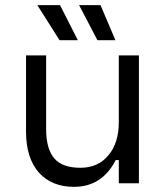

<svg xmlns="http://www.w3.org/2000/svg" viewBox="-20 -711 636 745"><path d="M441 -90H429Q376 14 267 14Q182 14 132 -40Q81 -97 81 -200V-496H159V-210Q159 -133 191 -96Q222 -60 292 -60Q361 -60 401 -109Q441 -156 441 -238V-496H519V0H441ZM282 -555H211L125 -691H213ZM428 -555H358L287 -691H370Z"/></svg>

Font: Rilu
Style: Regular
Weight: 500
Designer: Alí Sinisterra
Foundry: Alí Sinisterra
Version: 0.1